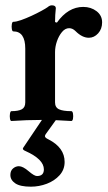

<svg xmlns="http://www.w3.org/2000/svg" viewBox="-20 -451 406 722"><path d="M23 4Q19 4 17.5 -5Q16 -14 17.5 -23.5Q19 -33 23 -33Q49 -33 62 -40Q75 -47 75 -66V-268Q75 -333 30 -333Q26 -333 24.5 -342Q23 -351 24.5 -360Q26 -369 30 -369Q41 -369 59.5 -375.5Q78 -382 98.5 -391.5Q119 -401 135.5 -410Q152 -419 159 -424Q167 -431 175 -431Q189 -431 190 -421Q187 -394 187 -368L194 -366Q236 -425 293 -425Q322 -425 343 -409Q364 -393 364 -367Q364 -342 349 -325.5Q334 -309 314 -309Q289 -309 264 -334Q253 -345 240 -345Q225 -345 213 -330.5Q201 -316 194 -295.5Q187 -275 187 -255V-66Q187 -47 202 -40Q217 -33 248 -33Q253 -33 254.5 -23.5Q256 -14 254.5 -5Q253 4 248 4Q220 2 192 1Q164 0 136 0Q108 0 80 1Q52 2 23 4ZM96 251Q56 251 37.5 238.5Q19 226 19 207Q19 191 29 182.5Q39 174 51 174Q66 174 88 193Q109 211 119 211Q145 211 145 186Q145 148 76 117Q66 113 66 108Q66 106 69 102L141 -5H194L153 52Q149 57 149 61Q149 67 162 73Q223 104 223 158Q223 187 204 208Q185 229 156 240Q127 251 96 251Z"/></svg>

Font: Junicode
Style: Bold
Weight: 700
Designer: Peter S. Baker
Version: Version 2.100; ttfautohint (v1.8.4)